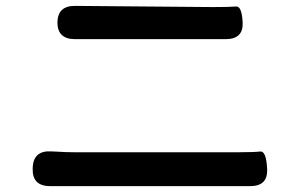

<svg xmlns="http://www.w3.org/2000/svg" viewBox="-20 -682 1040 652"><path d="M150 -50Q89 -50 91 -110Q92 -171 153 -168L174 -167Q203 -165 232 -165H791Q843 -165 863.5 -167.5Q884 -170 887 -110Q891 -50 830 -50ZM235 -549Q175 -549 175 -606Q176 -663 236 -662L703 -658Q762 -658 781.5 -660Q801 -662 804 -606Q807 -549 746 -549Z"/></svg>

Font: Resource Han Rounded KR Medium
Style: Regular
Weight: 500
Designer: Cyano Hao (round all glyphs); Ryoko NISHIZUKA 西塚涼子 (kana, bopomofo & ideographs); Paul D. Hunt (Latin, Greek & Cyrillic)
Foundry: Cyano Hao
Version: 0.990